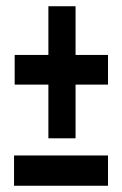

<svg xmlns="http://www.w3.org/2000/svg" viewBox="-20 -595 390 615"><path d="M135 -152V-324H27V-419H135V-575H222V-419H326V-324H222V-152ZM25 0V-97H326V0Z"/></svg>

Font: Inconsolata ExtraCondensed ExtraBold
Style: Regular
Weight: 800
Width: 2
Monospace: yes
Designer: Raph Levien, Cyreal, Brenton Simpson
Foundry: Raph Levien, Cyreal, Google
Version: Version 3.001; ttfautohint (v1.8.2.53-6de2)